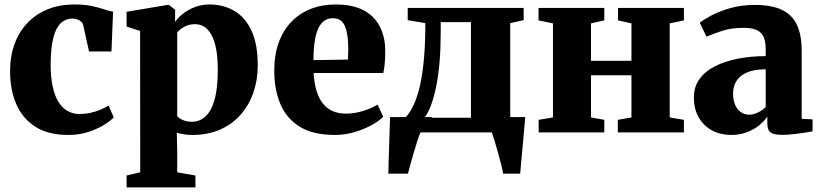

<svg xmlns="http://www.w3.org/2000/svg" viewBox="-20 -578 3584 838"><path d="M278.5 11Q190.5 11 134.2 -25Q78 -61 51 -123.8Q24 -186.5 24 -267Q24 -333.5 44 -387.2Q64 -441 101 -479.2Q138 -517.5 189.5 -538Q241 -558.5 304 -558.5Q350.5 -558.5 382 -551.5Q413.5 -544.5 435.5 -537Q457.5 -529.5 473.5 -527L466.5 -353.5H368.5L343.5 -467Q341.5 -477.5 333.5 -484.2Q325.5 -491 315.2 -494Q305 -497 296 -497Q267.5 -497 246.5 -478.2Q225.5 -459.5 213.5 -415.8Q201.5 -372 201 -296.5Q201 -241.5 209.8 -200.8Q218.5 -160 235 -133.5Q251.5 -107 274.8 -93.8Q298 -80.5 325.5 -80.5Q352.5 -80.5 375.8 -85.8Q399 -91 419 -99.5Q439 -108 454 -117.5L476.5 -66Q464.5 -52 435.8 -34Q407 -16 366.8 -2.5Q326.5 11 278.5 11Z M532.5 240V188L592 174L591.5 -443L532.5 -462V-526.5L711 -556.5H717.5L744.5 -535.5L744 -482.5Q755.5 -499.5 777.5 -517.2Q799.5 -535 829.5 -546.8Q859.5 -558.5 894 -558.5Q955 -558.5 1002.8 -530.5Q1050.5 -502.5 1077.8 -443.8Q1105 -385 1105 -292.5Q1105 -229.5 1086 -174.2Q1067 -119 1030 -77.2Q993 -35.5 940 -12.2Q887 11 819 11Q800 11 780.8 7.8Q761.5 4.5 751.5 1L753.5 77.5V174L833 188V240ZM818 -46.5Q850.5 -46.5 876 -69Q901.5 -91.5 916 -141.5Q930.5 -191.5 930.5 -273.5Q930.5 -328 923 -365.8Q915.5 -403.5 902 -427.2Q888.5 -451 870.5 -461.8Q852.5 -472.5 831.5 -472.5Q812.5 -472.5 797.2 -466.8Q782 -461 771 -452.8Q760 -444.5 753.5 -436.5V-71.5Q761 -61 778.8 -53.8Q796.5 -46.5 818 -46.5Z M1441 11Q1347.5 11 1289.2 -24.5Q1231 -60 1204 -123.2Q1177 -186.5 1177 -269.5Q1177 -338 1196.2 -391.5Q1215.5 -445 1251 -482.2Q1286.5 -519.5 1336 -539Q1385.5 -558.5 1446.5 -558.5Q1550.5 -558.5 1605 -506.2Q1659.5 -454 1661.5 -360Q1661.5 -326 1659.2 -301.2Q1657 -276.5 1653 -259.5H1349Q1351.5 -214 1361.8 -180.8Q1372 -147.5 1389.8 -125.5Q1407.5 -103.5 1432.8 -92.8Q1458 -82 1491 -82Q1528 -82 1567 -94.5Q1606 -107 1628 -121.5L1652.5 -68.5Q1638 -52.5 1605.5 -34Q1573 -15.5 1530.2 -2.2Q1487.5 11 1441 11ZM1348 -315.5 1498.5 -318Q1499 -330.5 1499.5 -342Q1500 -353.5 1500 -365.5Q1500 -428 1485.8 -463.2Q1471.5 -498.5 1432.5 -498.5Q1415 -498.5 1400 -490.2Q1385 -482 1373.2 -462Q1361.5 -442 1355 -406.2Q1348.5 -370.5 1348 -315.5Z M1722.5 0V-59L1745.5 -60.5Q1768.5 -83.5 1785.5 -120.2Q1802.5 -157 1813.8 -208.2Q1825 -259.5 1830.8 -326.5Q1836.5 -393.5 1836.5 -477L1759.5 -490V-543.5H2265.5V-490L2207 -477V0ZM1832 -64H2035.5V-481.5H1903.5V-435Q1903.5 -366.5 1898.5 -307.5Q1893.5 -248.5 1883.8 -200.8Q1874 -153 1861 -118.2Q1848 -83.5 1832 -64ZM1675 180Q1675.5 151 1676.8 109.5Q1678 68 1679.5 22Q1681 -24 1682.5 -67H1866L1815.5 -1Q1810.5 10 1802.2 35Q1794 60 1785.5 89.5Q1777 119 1770 144Q1763 169 1760.5 180ZM2176 180Q2173.5 164.5 2167 138.5Q2160.5 112.5 2152.5 84.2Q2144.5 56 2137.5 32.8Q2130.5 9.5 2126.5 -0.5L2096 -67H2272.5Q2271 -53 2269 -27.5Q2267 -2 2264.2 28.5Q2261.5 59 2258.5 89Q2255.5 119 2253.5 143.5Q2251.5 168 2250.5 180Z M2331 0V-55L2393.5 -65.5V-476L2330.5 -489V-543.5H2617.5V-489L2559.5 -476V-312.5H2736V-476L2677.5 -489V-543.5H2965V-489L2903 -476V-65.5L2965 -55V0H2676.5V-55L2736 -65.5V-249.5H2559.5V-65.5L2617.5 -55V0Z M3170 11Q3125 11 3088.2 -8.5Q3051.5 -28 3030 -64.8Q3008.5 -101.5 3008.5 -153Q3008.5 -199 3033 -233Q3057.5 -267 3101 -289Q3144.5 -311 3201.2 -322Q3258 -333 3322 -333V-362.5Q3322 -394 3313.8 -414.8Q3305.5 -435.5 3284.5 -446Q3263.5 -456.5 3225 -456.5Q3169.5 -456.5 3128.2 -442.2Q3087 -428 3063.5 -418L3034 -478.5Q3048 -490.5 3082 -509Q3116 -527.5 3165.2 -542Q3214.5 -556.5 3274.5 -556.5Q3348.5 -556.5 3393.2 -534.8Q3438 -513 3458.5 -469Q3479 -425 3479 -357.5V-59.5L3526.5 -57V-5Q3515.5 -2.5 3493 1Q3470.5 4.5 3444.2 7.5Q3418 10.5 3395.5 10.5Q3357.5 10.5 3343.2 0.2Q3329 -10 3329 -41.5V-69Q3317.5 -51.5 3295.5 -32.8Q3273.5 -14 3241.8 -1.5Q3210 11 3170 11ZM3250.5 -77.5Q3267.5 -77.5 3288 -87Q3308.5 -96.5 3322 -111V-275.5Q3270 -275.5 3238.5 -261Q3207 -246.5 3193.2 -222.8Q3179.5 -199 3179.5 -171Q3179.5 -142 3188.2 -121.2Q3197 -100.5 3213 -89Q3229 -77.5 3250.5 -77.5Z"/></svg>

Font: Merriweather 48pt Black
Style: Regular
Weight: 900
Version: Version 2.100